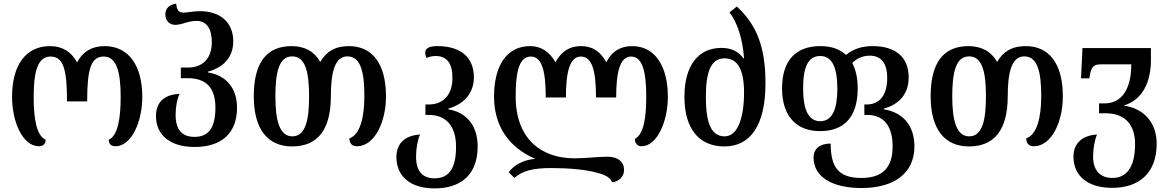

<svg xmlns="http://www.w3.org/2000/svg" viewBox="-20 -803 6483 1066"><path d="M196 9C220 9 233 -5 234 -27C182 -50 167 -144 167 -266C167 -393 185 -489 260 -489C332 -489 352 -420 352 -240H464C464 -417 484 -489 556 -489C628 -489 650 -401 650 -266C650 -148 635 -51 584 -27C584 -5 596 9 621 9C709 9 770 -125 770 -266C770 -435 697 -547 561 -547C491 -547 440 -517 408 -457C375 -517 324 -547 258 -547C123 -547 47 -441 47 -266C47 -124 107 9 196 9Z M1060 13C1212 13 1296 -65 1296 -205C1296 -318 1231 -386 1134 -401V-405C1222 -429 1275 -486 1275 -574C1275 -678 1204 -741 1089 -741C1050 -741 1025 -733 999 -733C973 -733 962 -745 958 -783C918 -777 898 -755 898 -723C898 -688 921 -665 953 -665C970 -665 990 -670 1010 -677C1032 -683 1052 -687 1071 -687C1126 -687 1156 -645 1156 -570C1156 -472 1100 -428 1023 -428H984V-369H1022C1121 -369 1176 -319 1176 -206C1176 -93 1138 -43 1060 -43C990 -43 955 -84 955 -165C955 -212 964 -255 977 -282C888 -278 846 -232 846 -158C846 -54 924 13 1060 13Z M1602 10C1743 10 1817 -82 1817 -269C1817 -402 1839 -490 1909 -490C1985 -490 2003 -397 2003 -269C2003 -147 1978 -55 1920 -35C1920 -9 1932 9 1962 9C2058 9 2123 -123 2123 -267C2123 -451 2046 -547 1917 -547C1841 -547 1791 -517 1758 -459C1727 -516 1672 -547 1599 -547C1461 -547 1389 -456 1389 -269C1389 -86 1466 10 1602 10ZM1603 -46C1531 -46 1509 -136 1509 -269C1509 -401 1529 -490 1602 -490C1676 -490 1696 -403 1696 -269C1696 -143 1679 -46 1603 -46Z M2393 243C2546 243 2632 160 2632 10C2632 -109 2567 -180 2469 -196V-200C2557 -225 2611 -286 2611 -374C2611 -484 2538 -547 2409 -547C2364 -547 2341 -536 2341 -511C2341 -501 2344 -489 2349 -481C2359 -488 2381 -492 2399 -492C2462 -492 2492 -450 2492 -371C2492 -269 2434 -223 2362 -223H2342V-165H2361C2453 -165 2512 -107 2512 11C2512 132 2473 187 2392 187C2325 187 2290 146 2290 67C2290 20 2299 -27 2312 -56C2225 -51 2181 -4 2181 69C2181 176 2258 243 2393 243Z M3378 209C3417 206 3445 176 3445 141C3445 96 3411 67 3352 67C3300 67 3233 76 3169 76C2988 76 2843 -29 2843 -268C2843 -391 2858 -489 2927 -489C2990 -489 3010 -406 3010 -262H3122C3122 -403 3143 -489 3205 -489C3269 -489 3289 -406 3289 -262H3401C3401 -403 3422 -489 3484 -489C3552 -489 3568 -390 3568 -266C3568 -150 3554 -57 3505 -32C3505 -9 3517 9 3542 9C3627 9 3688 -126 3688 -266C3688 -432 3619 -547 3490 -547C3427 -547 3378 -520 3346 -457C3315 -517 3269 -547 3206 -547C3142 -547 3096 -517 3064 -457C3031 -517 2983 -547 2923 -547C2792 -547 2723 -436 2723 -267C2723 -107 2801 14 2952 79C2893 82 2829 114 2805 154L2836 185C2882 144 2941 130 3042 130C3137 130 3235 139 3290 155C3346 168 3372 187 3378 209Z M4002 10C4146 10 4230 -107 4230 -340C4230 -542 4182 -664 4071 -767L4030 -734C4070 -684 4103 -595 4111 -479H4108C4079 -517 4042 -537 3985 -537C3857 -537 3780 -439 3780 -266C3780 -90 3859 10 4002 10ZM4003 -46C3927 -46 3899 -125 3899 -264C3899 -403 3926 -479 4003 -479C4070 -479 4111 -426 4111 -289C4111 -149 4076 -46 4003 -46Z M4764 241C4941 241 5057 161 5057 10C5057 -109 4990 -180 4887 -196V-200C4977 -225 5025 -285 5025 -374C5025 -484 4954 -547 4825 -547C4766 -547 4716 -531 4677 -498C4642 -531 4594 -547 4535 -547C4396 -547 4322 -465 4322 -312C4322 -160 4400 -75 4533 -75C4670 -75 4742 -157 4742 -312C4742 -368 4732 -416 4712 -453C4737 -480 4773 -494 4809 -494C4874 -494 4906 -449 4906 -371C4906 -267 4858 -223 4792 -223H4779V-165H4794C4883 -165 4936 -108 4936 11C4936 129 4878 185 4763 185C4637 185 4592 128 4592 -6C4534 -6 4497 21 4497 72C4497 178 4598 241 4764 241ZM4534 -130C4468 -130 4439 -195 4439 -312C4439 -430 4466 -492 4534 -492C4603 -492 4629 -422 4629 -312C4629 -205 4605 -130 4534 -130Z M5360 10C5501 10 5575 -82 5575 -269C5575 -402 5597 -490 5667 -490C5743 -490 5761 -397 5761 -269C5761 -147 5736 -55 5678 -35C5678 -9 5690 9 5720 9C5816 9 5881 -123 5881 -267C5881 -451 5804 -547 5675 -547C5599 -547 5549 -517 5516 -459C5485 -516 5430 -547 5357 -547C5219 -547 5147 -456 5147 -269C5147 -86 5224 10 5360 10ZM5361 -46C5289 -46 5267 -136 5267 -269C5267 -401 5287 -490 5360 -490C5434 -490 5454 -403 5454 -269C5454 -143 5437 -46 5361 -46Z M6155 240C6304 240 6402 158 6402 -5C6402 -126 6326 -203 6218 -217C6325 -247 6370 -351 6370 -469V-536H5990L5982 -368H6028L6030 -379C6038 -428 6048 -446 6094 -446H6261C6261 -304 6205 -229 6113 -229H6082V-174H6119C6224 -174 6282 -113 6282 -3C6282 126 6234 185 6157 185C6088 185 6049 144 6049 66C6049 20 6058 -27 6071 -56C5984 -51 5940 -4 5940 67C5940 175 6021 240 6155 240Z"/></svg>

Font: Noto Serif Georgian SemiCondensed Semi
Style: Regular
Weight: 600
Width: 4
Designer: Monotype Design Team
Foundry: Monotype Imaging Inc.
Version: Version 1.901